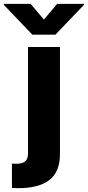

<svg xmlns="http://www.w3.org/2000/svg" viewBox="-92 -773 454 992"><path d="M217.8 -530.3V22.5Q217.8 115.7 162.6 157.5Q107.4 199.2 3.9 199.2L-30.3 198.2V72.3Q-21.5 73.2 -9.8 73.2Q24.4 73.2 38.6 60.3Q52.7 47.4 52.7 19.5V-530.3ZM134.8 -671.9 203.1 -752.9H341.8V-748L194.3 -593.8H75.2L-72.3 -748V-752.9H66.4Z"/></svg>

Font: Pretendard GOV ExtraBold
Style: Regular
Weight: 800
Designer: Base glyphs from Inter by Rasmus Andersson; Hangeul glyphs from Noto Sans CJK(Source Han Sans) by Jang Soo-young and Kan
Foundry: Kil Hyung-jin
Version: Version 1.309